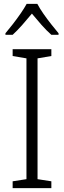

<svg xmlns="http://www.w3.org/2000/svg" viewBox="-20 -967 329 987"><path d="M244 0H45V-35L116 -46V-667L45 -679V-714H244V-679L173 -667V-46L244 -35ZM172 -947Q184 -924 203.5 -896Q223 -868 244 -841.5Q265 -815 281 -796V-788H244Q219 -810 193 -839.5Q167 -869 144 -897Q121 -869 95 -839.5Q69 -810 45 -788H8V-796Q25 -816 46 -843Q67 -870 86 -897.5Q105 -925 117 -947Z"/></svg>

Font: Noto Sans Lao UI SemCond Light
Style: Regular
Weight: 300
Width: 4
Designer: Monotype Design Team
Foundry: Monotype Imaging Inc.
Version: Version 2.000; ttfautohint (v1.8.4.7-5d5b)